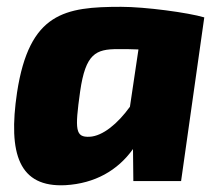

<svg xmlns="http://www.w3.org/2000/svg" viewBox="-20 -531 643 563"><path d="M335 -511C170 -511 66 -494 30 -260C3 -79 36 19 172 12C258 7 325 -31 370 -94L371 0H511L579 -480C532 -494 406 -511 335 -511ZM243 -130C201 -128 199 -149 215 -263C231 -374 261 -387 326 -387C346 -387 366 -387 386 -386L361 -218C325 -168 281 -132 243 -130Z"/></svg>

Font: Exo 2 Extra Bold
Style: Italic
Weight: 800
Italic angle: -8°
Designer: Natanael Gama
Version: Version 1.001;PS 001.001;hotconv 1.0.88;makeotf.lib2.5.64775